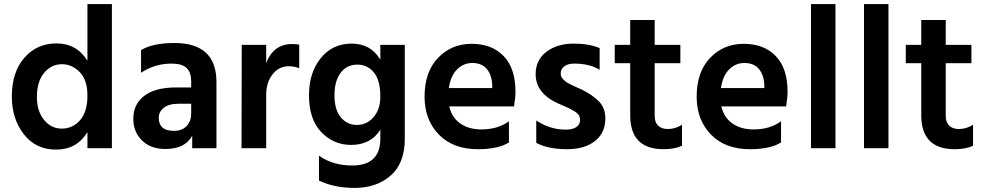

<svg xmlns="http://www.w3.org/2000/svg" viewBox="-20 -727 4828 942"><path d="M283 -96Q337 -96 373 -137.5Q409 -179 409 -258Q409 -335 371 -373.5Q333 -412 284 -412Q232 -412 196.5 -369.5Q161 -327 161 -251Q161 -182 196 -139Q231 -96 283 -96ZM409 -707H529V0H409V-79Q357 7 255 7Q155 7 96.5 -69Q38 -145 38 -253Q38 -373 99.5 -443.5Q161 -514 257 -514Q356 -514 409 -429Z M918 -218H856Q809 -218 784 -198.5Q759 -179 759 -149Q759 -85 833 -85Q873 -85 895.5 -108.5Q918 -132 918 -170ZM672 -370V-481Q729 -516 836 -516Q1042 -516 1042 -324V0H923V-61Q888 4 791 4Q719 4 676.5 -38Q634 -80 634 -144Q634 -216 688 -257Q742 -298 844 -298H918V-329Q918 -371 896 -393Q874 -415 821 -415Q740 -415 672 -370Z M1286 -507V-417Q1321 -511 1414 -511Q1435 -511 1448 -508V-392Q1425 -402 1397 -402Q1348 -402 1317 -362Q1286 -322 1286 -262V0H1165L1166 -507Z M1731 -114Q1780 -114 1813 -152.5Q1846 -191 1846 -253Q1846 -334 1814 -372Q1782 -410 1733 -410Q1681 -410 1651 -369.5Q1621 -329 1621 -260Q1621 -189 1652 -151.5Q1683 -114 1731 -114ZM1846 -507H1966V-46Q1966 74 1896.5 134.5Q1827 195 1720 195Q1620 195 1545 159V37Q1613 85 1708 85Q1846 85 1846 -47V-91Q1800 -16 1702 -16Q1617 -16 1556.5 -78.5Q1496 -141 1496 -260Q1496 -370 1553.5 -441.5Q1611 -513 1705 -513Q1800 -513 1846 -434Z M2395 -295V-310Q2393 -359 2368.5 -388.5Q2344 -418 2297 -418Q2254 -418 2222.5 -386.5Q2191 -355 2182 -295ZM2477 -132V-28Q2424 5 2324 5Q2203 5 2133 -67Q2063 -139 2063 -253Q2063 -374 2129 -443Q2195 -512 2294 -512Q2393 -512 2451 -452Q2509 -392 2509 -277Q2509 -249 2502 -205H2184Q2197 -150 2238.5 -121Q2280 -92 2342 -92Q2422 -92 2477 -132Z M2922 -491V-385Q2872 -415 2797 -415Q2766 -415 2748.5 -401.5Q2731 -388 2731 -367Q2731 -359 2733.5 -352Q2736 -345 2742.5 -338.5Q2749 -332 2755 -327Q2761 -322 2772 -316.5Q2783 -311 2791 -307Q2799 -303 2813 -297Q2827 -291 2835 -287Q2888 -261 2919 -229Q2950 -197 2950 -146Q2950 -75 2899 -35Q2848 5 2763 5Q2669 5 2611 -26V-136Q2678 -91 2756 -91Q2789 -91 2807.5 -103.5Q2826 -116 2826 -138Q2826 -151 2820 -161.5Q2814 -172 2797 -182Q2780 -192 2770.5 -196.5Q2761 -201 2733 -213Q2730 -214 2728.5 -215Q2727 -216 2724 -217Q2721 -218 2719 -219Q2608 -269 2608 -363Q2608 -433 2661 -473Q2714 -513 2794 -513Q2871 -513 2922 -491Z M3192 -417V-159Q3192 -127 3209 -110.5Q3226 -94 3256 -94Q3294 -94 3326 -115V-12Q3291 5 3236 5Q3072 5 3072 -161V-417H2996V-507H3072V-629H3192V-507H3318V-417Z M3730 -295V-310Q3728 -359 3703.5 -388.5Q3679 -418 3632 -418Q3589 -418 3557.5 -386.5Q3526 -355 3517 -295ZM3812 -132V-28Q3759 5 3659 5Q3538 5 3468 -67Q3398 -139 3398 -253Q3398 -374 3464 -443Q3530 -512 3629 -512Q3728 -512 3786 -452Q3844 -392 3844 -277Q3844 -249 3837 -205H3519Q3532 -150 3573.5 -121Q3615 -92 3677 -92Q3757 -92 3812 -132Z M3959 0V-707H4079V0Z M4219 0V-707H4339V0Z M4620 -417V-159Q4620 -127 4637 -110.5Q4654 -94 4684 -94Q4722 -94 4754 -115V-12Q4719 5 4664 5Q4500 5 4500 -161V-417H4424V-507H4500V-629H4620V-507H4746V-417Z"/></svg>

Font: Hind SemiBold
Style: Regular
Weight: 600
Designer: Manushi Parikh, Satya Rajpurohit
Foundry: Indian Type Foundry
Version: Version 2.001;PS 1.0;hotconv 1.0.79;makeotf.lib2.5.61930; tt